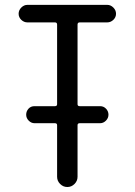

<svg xmlns="http://www.w3.org/2000/svg" viewBox="-20 -750 540 770"><path d="M89.8 -660.2Q76.2 -660.2 65.4 -670.4Q54.7 -680.7 54.7 -694.8Q54.7 -709 65.4 -719.7Q76.2 -730.5 89.8 -730.5H410.2Q423.8 -730.5 434.6 -719.7Q445.3 -709 445.3 -694.8Q445.3 -680.7 434.6 -670.4Q423.8 -660.2 410.2 -660.2H299.8Q291 -660.2 291 -651.4V-332Q291 -324.2 299.8 -324.2H381.8Q395.5 -324.2 405.3 -314Q415 -303.7 415 -290Q415 -276.4 404.8 -266.1Q394.5 -255.9 381.8 -255.9H299.8Q291 -255.9 291 -248V-41Q291 -24.4 278.8 -12.2Q266.6 0 250 0Q233.4 0 221.2 -12.2Q209 -24.4 209 -41V-248Q209 -255.9 200.2 -255.9H118.2Q105.5 -255.9 95.2 -266.1Q85 -276.4 85 -290Q85 -303.7 94.2 -314Q103.5 -324.2 118.2 -324.2H200.2Q209 -324.2 209 -332V-651.4Q209 -660.2 200.2 -660.2Z"/></svg>

Font: Rounded Mgen+ 2m regular
Style: Regular
Weight: 400
Designer: [Source Han Sans]
Ryoko NISHIZUKA  (kana & ideographs); Paul D. Hunt (Latin, Greek & Cyrillic); Wenlong ZHANG  (bopomofo
Version: Version 1.059.20150602